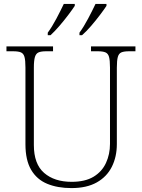

<svg xmlns="http://www.w3.org/2000/svg" viewBox="-20 -951 727 981"><path d="M345 10Q274 10 221 -12Q168 -34 139 -83.5Q110 -133 110 -214V-606Q110 -643 105 -660.5Q100 -678 86.5 -683.5Q73 -689 48 -689H13V-714H251V-689H215Q191 -689 177.5 -683.5Q164 -678 158.5 -660Q153 -642 153 -605V-210Q153 -113 205.5 -67.5Q258 -22 346 -22Q415 -22 458 -48Q501 -74 521.5 -118.5Q542 -163 542 -216V-606Q542 -643 537 -660.5Q532 -678 518.5 -683.5Q505 -689 481 -689H445V-714H672V-689H639Q614 -689 600.5 -683.5Q587 -678 582 -660Q577 -642 577 -605V-215Q577 -150 551.5 -99Q526 -48 474.5 -19Q423 10 345 10ZM386 -784Q408 -814 430 -855.5Q452 -897 468 -931H524V-921Q513 -904 491.5 -875.5Q470 -847 445.5 -818.5Q421 -790 399 -771H386ZM224 -784Q246 -814 268 -855.5Q290 -897 306 -931H362V-921Q351 -904 329.5 -875.5Q308 -847 283.5 -818.5Q259 -790 238 -771H224Z"/></svg>

Font: Noto Serif Kannada ExtraLight
Style: Regular
Weight: 250
Version: Version 2.003